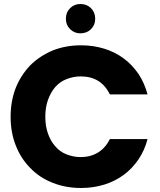

<svg xmlns="http://www.w3.org/2000/svg" viewBox="-20 -937 802 962"><path d="M33.2 -352.1Q33.2 -430.7 59.1 -497.1Q84 -559.6 131.8 -609.9Q178.2 -656.2 244.1 -684.1Q309.1 -710 386.2 -710Q447.8 -710 502.9 -692.9Q555.7 -676.8 600.1 -644Q639.6 -615.2 673.8 -566.9Q705.1 -518.6 719.2 -463.9H530.8Q507.3 -510.3 471.2 -532.2Q435.1 -554.2 383.8 -554.2Q347.7 -554.2 312 -540Q279.8 -527.3 255.9 -500Q233.4 -473.1 220.2 -436Q207 -398.4 207 -352.1Q207 -305.7 220.2 -268.1Q233.4 -230.5 255.9 -205.1Q279.3 -177.2 312 -164.1Q347.7 -149.9 383.8 -149.9Q433.6 -149.9 471.2 -172.9Q507.8 -195.3 530.8 -240.2H719.2Q705.1 -184.6 673.8 -138.2Q642.1 -91.8 600.1 -61Q555.7 -28.3 502.9 -12.2Q447.8 4.9 386.2 4.9Q309.1 4.9 244.1 -21Q177.2 -47.4 131.8 -95.2Q84.5 -142.6 59.1 -208Q33.2 -272.9 33.2 -352.1ZM310.1 -842.8Q310.1 -875 331.1 -896Q352.1 -917 382.8 -917Q415 -917 436 -896Q457 -875 457 -842.8Q457 -812 436 -791Q415 -770 382.8 -770Q352.1 -770 331.1 -791Q310.1 -812 310.1 -842.8Z"/></svg>

Font: PoppinsZ
Style: Bold
Weight: 700
Designer: Ninad Kale (Devanagari), Jonny Pinhorn (Latin)
Foundry: Indian Type Foundry
Version: Version 3.002;FEAKit 1.0